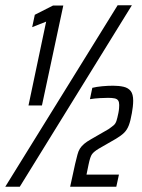

<svg xmlns="http://www.w3.org/2000/svg" viewBox="-36 -708 538 728"><path d="M72 -308 139 -626 86 -605 96 -652 165 -687H204L123 -308ZM-16 0 410 -688H464L39 0ZM230 0 249 -87Q254 -107 257.5 -121Q261 -135 267 -144.5Q273 -154 283 -162.5Q293 -171 309 -180L375 -218Q388 -227 395 -233Q402 -239 405.5 -249.5Q409 -260 413 -280Q415 -290 415.5 -298Q416 -306 416 -310Q416 -321 412 -327Q408 -333 398.5 -335Q389 -337 374 -337Q362 -337 343 -336Q324 -335 305 -332L314 -375Q330 -379 351.5 -381Q373 -383 393 -383Q415 -383 432.5 -379Q450 -375 459.5 -363Q469 -351 469 -326Q469 -316 467.5 -302.5Q466 -289 464 -279Q459 -250 452.5 -233Q446 -216 435 -205Q424 -194 404 -182L338 -144Q320 -133 313 -123.5Q306 -114 300 -85L292 -46H415L405 0Z"/></svg>

Font: Saira Condensed
Style: Italic
Weight: 400
Width: 3
Italic angle: -12°
Designer: Hector Gatti with collaboration of the Omnibus-Type team
Foundry: Omnibus-Type
Version: Version 1.100